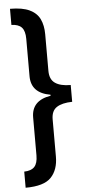

<svg xmlns="http://www.w3.org/2000/svg" viewBox="-66 -887 510 1116"><g transform="rotate(-5 188.5 -329.0)"><path d="M37 -851Q109 -851 151 -831Q193 -811 210.5 -774Q228 -737 228 -686V-472Q228 -422 259.5 -400.5Q291 -379 350 -379V-281Q291 -280 259.5 -259.5Q228 -239 228 -189V28Q228 105 186 149Q144 193 37 193V99Q78 98 97 77.5Q116 57 116 11V-210Q116 -309 228 -327V-333Q116 -352 116 -451V-669Q116 -715 97 -735.5Q78 -756 37 -757Z"/></g></svg>

Font: Noto Sans Tamil UI SemiCondensed SemiBold
Style: Regular
Weight: 600
Width: 4
Designer: Jelle Bosma - Monotype Design Team
Foundry: Monotype Imaging Inc.
Version: Version 2.004; ttfautohint (v1.8.4.7-5d5b)